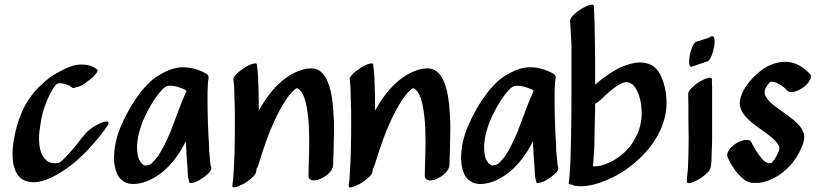

<svg xmlns="http://www.w3.org/2000/svg" viewBox="-20 -790 3620 842"><path d="M446 -257C437 -257 426 -252 418 -249C390 -236 362 -217 344 -190C340 -190 322 -162 314 -153L270 -103C265 -98 260 -94 255 -88C253 -87 251 -85 249 -83L241 -77C241 -76 239 -76 238 -76C232 -75 227 -74 221 -74C211 -74 200 -76 190 -82C168 -96 157 -123 154 -148C152 -159 151 -172 151 -183C151 -203 154 -223 157 -242C162 -279 171 -315 186 -349C195 -370 205 -390 218 -409L230 -423L244 -425C258 -424 272 -421 284 -414L293 -408C295 -405 299 -404 302 -404C306 -404 312 -406 316 -408C329 -408 351 -423 361 -431C374 -440 387 -450 397 -462C399 -464 408 -474 408 -481C408 -483 407 -484 406 -485C387 -501 364 -507 340 -507C333 -507 326 -507 320 -506C292 -502 267 -490 241 -476C211 -461 183 -440 159 -416C138 -398 120 -375 105 -352C90 -330 79 -307 69 -281C58 -255 51 -227 45 -199C39 -172 35 -143 35 -114C35 -80 41 -39 66 -13C83 3 104 9 126 9C132 9 138 9 145 8C166 5 187 -3 206 -12C237 -26 264 -45 291 -65C340 -103 382 -149 421 -197C432 -211 443 -226 453 -241C455 -244 456 -248 456 -251C456 -255 455 -257 450 -257Z M903 -68 898 -121C898 -123 897 -124 897 -126V-147C895 -180 893 -213 892 -246C891 -281 890 -316 890 -350C890 -377 890 -403 892 -429L895 -450C895 -458 890 -463 886 -466C855 -484 819 -495 784 -495C776 -495 767 -495 759 -493C729 -488 703 -476 677 -460C653 -447 634 -428 615 -407C598 -389 583 -368 569 -347C554 -324 541 -301 529 -277C506 -231 487 -183 482 -131C481 -120 480 -108 480 -97C480 -73 484 -48 494 -26C505 -4 527 14 552 16C556 16 559 17 563 17C604 17 645 -1 678 -25C715 -51 744 -86 769 -124C778 -139 788 -155 795 -171C797 -128 799 -86 803 -44V-28C803 -27 804 -26 804 -25C804 -14 807 -1 811 10C811 12 813 13 816 13C821 13 830 10 832 10C844 6 857 -1 868 -9C879 -17 890 -25 899 -35C899 -36 907 -45 907 -51C907 -52 907 -54 906 -55ZM727 -211C712 -175 695 -140 675 -108C668 -99 661 -90 653 -82C651 -79 647 -76 644 -73L639 -70C638 -69 637 -68 635 -68C633 -67 631 -66 629 -66L617 -64C616 -64 614 -65 613 -65C610 -66 607 -68 604 -71C597 -78 591 -87 587 -97C583 -113 581 -129 581 -145C581 -152 581 -158 582 -165C585 -197 595 -229 607 -260C622 -295 640 -329 662 -361C670 -373 680 -385 690 -396L701 -406L706 -409C708 -410 708 -411 709 -411L715 -413C720 -414 723 -414 728 -414C738 -414 750 -412 760 -409C773 -405 786 -400 798 -393C797 -391 796 -388 796 -385L793 -380C768 -325 750 -267 727 -211Z M1440 -326C1437 -355 1433 -385 1424 -413C1415 -439 1405 -463 1381 -480C1372 -486 1359 -490 1347 -490H1342C1319 -490 1299 -483 1278 -474C1235 -455 1197 -421 1168 -385C1148 -360 1130 -333 1115 -305C1115 -354 1114 -402 1112 -450C1111 -470 1109 -489 1106 -509C1106 -511 1103 -512 1100 -512C1094 -512 1085 -509 1084 -509C1071 -504 1057 -497 1045 -488C1033 -480 1021 -471 1012 -460L1006 -451C1004 -449 1003 -447 1003 -444C1003 -443 1003 -441 1004 -440C1007 -415 1008 -390 1008 -366C1010 -328 1010 -290 1010 -252C1010 -177 1009 -101 1004 -26C1003 -9 1002 7 999 24C999 30 1002 32 1006 32C1016 32 1033 23 1042 19C1044 19 1047 17 1047 17C1061 9 1074 0 1085 -11C1092 -17 1102 -26 1103 -36C1104 -40 1105 -45 1105 -50C1109 -55 1111 -61 1113 -67C1120 -86 1125 -105 1131 -124C1142 -156 1153 -187 1165 -218L1170 -229C1188 -272 1209 -315 1235 -354C1243 -366 1252 -377 1261 -387L1274 -399L1279 -402C1281 -403 1282 -403 1283 -403C1284 -403 1290 -400 1293 -397C1304 -387 1310 -373 1315 -360C1324 -333 1328 -305 1331 -278C1335 -244 1336 -211 1336 -177V-159C1336 -112 1333 -65 1333 -18C1333 -6 1343 0 1352 1H1358C1369 1 1381 -3 1390 -8C1413 -19 1441 -41 1441 -68C1441 -89 1443 -109 1443 -130C1443 -164 1445 -194 1445 -225C1445 -259 1443 -292 1440 -326Z M1950 -326C1947 -355 1943 -385 1934 -413C1925 -439 1915 -463 1891 -480C1882 -486 1869 -490 1857 -490H1852C1829 -490 1809 -483 1788 -474C1745 -455 1707 -421 1678 -385C1658 -360 1640 -333 1625 -305C1625 -354 1624 -402 1622 -450C1621 -470 1619 -489 1616 -509C1616 -511 1613 -512 1610 -512C1604 -512 1595 -509 1594 -509C1581 -504 1567 -497 1555 -488C1543 -480 1531 -471 1522 -460L1516 -451C1514 -449 1513 -447 1513 -444C1513 -443 1513 -441 1514 -440C1517 -415 1518 -390 1518 -366C1520 -328 1520 -290 1520 -252C1520 -177 1519 -101 1514 -26C1513 -9 1512 7 1509 24C1509 30 1512 32 1516 32C1526 32 1543 23 1552 19C1554 19 1557 17 1557 17C1571 9 1584 0 1595 -11C1602 -17 1612 -26 1613 -36C1614 -40 1615 -45 1615 -50C1619 -55 1621 -61 1623 -67C1630 -86 1635 -105 1641 -124C1652 -156 1663 -187 1675 -218L1680 -229C1698 -272 1719 -315 1745 -354C1753 -366 1762 -377 1771 -387L1784 -399L1789 -402C1791 -403 1792 -403 1793 -403C1794 -403 1800 -400 1803 -397C1814 -387 1820 -373 1825 -360C1834 -333 1838 -305 1841 -278C1845 -244 1846 -211 1846 -177V-159C1846 -112 1843 -65 1843 -18C1843 -6 1853 0 1862 1H1868C1879 1 1891 -3 1900 -8C1923 -19 1951 -41 1951 -68C1951 -89 1953 -109 1953 -130C1953 -164 1955 -194 1955 -225C1955 -259 1953 -292 1950 -326Z M2425 -68 2420 -121C2420 -123 2419 -124 2419 -126V-147C2417 -180 2415 -213 2414 -246C2413 -281 2412 -316 2412 -350C2412 -377 2412 -403 2414 -429L2417 -450C2417 -458 2412 -463 2408 -466C2377 -484 2341 -495 2306 -495C2298 -495 2289 -495 2281 -493C2251 -488 2225 -476 2199 -460C2175 -447 2156 -428 2137 -407C2120 -389 2105 -368 2091 -347C2076 -324 2063 -301 2051 -277C2028 -231 2009 -183 2004 -131C2003 -120 2002 -108 2002 -97C2002 -73 2006 -48 2016 -26C2027 -4 2049 14 2074 16C2078 16 2081 17 2085 17C2126 17 2167 -1 2200 -25C2237 -51 2266 -86 2291 -124C2300 -139 2310 -155 2317 -171C2319 -128 2321 -86 2325 -44V-28C2325 -27 2326 -26 2326 -25C2326 -14 2329 -1 2333 10C2333 12 2335 13 2338 13C2343 13 2352 10 2354 10C2366 6 2379 -1 2390 -9C2401 -17 2412 -25 2421 -35C2421 -36 2429 -45 2429 -51C2429 -52 2429 -54 2428 -55ZM2249 -211C2234 -175 2217 -140 2197 -108C2190 -99 2183 -90 2175 -82C2173 -79 2169 -76 2166 -73L2161 -70C2160 -69 2159 -68 2157 -68C2155 -67 2153 -66 2151 -66L2139 -64C2138 -64 2136 -65 2135 -65C2132 -66 2129 -68 2126 -71C2119 -78 2113 -87 2109 -97C2105 -113 2103 -129 2103 -145C2103 -152 2103 -158 2104 -165C2107 -197 2117 -229 2129 -260C2144 -295 2162 -329 2184 -361C2192 -373 2202 -385 2212 -396L2223 -406L2228 -409C2230 -410 2230 -411 2231 -411L2237 -413C2242 -414 2245 -414 2250 -414C2260 -414 2272 -412 2282 -409C2295 -405 2308 -400 2320 -393C2319 -391 2318 -388 2318 -385L2315 -380C2290 -325 2272 -267 2249 -211Z M2865 -480C2855 -492 2842 -504 2827 -509C2814 -514 2800 -516 2787 -516C2759 -516 2731 -507 2705 -496C2668 -480 2635 -455 2603 -430L2590 -419C2590 -479 2590 -540 2589 -600C2588 -648 2588 -696 2585 -744C2585 -750 2585 -756 2584 -762C2584 -763 2584 -765 2583 -767C2581 -769 2579 -770 2576 -770C2574 -770 2573 -770 2571 -769C2559 -767 2547 -761 2536 -755C2522 -747 2509 -738 2498 -727L2489 -718C2485 -713 2482 -708 2480 -702L2486 -595V-394C2486 -321 2486 -248 2484 -175C2483 -121 2482 -67 2477 -14C2476 -5 2476 3 2474 12C2474 18 2478 19 2482 19H2487C2493 23 2498 24 2503 25C2511 26 2518 27 2526 27C2555 27 2584 20 2612 11C2655 -4 2696 -25 2733 -52C2810 -108 2877 -188 2897 -283C2901 -302 2903 -322 2903 -341C2903 -369 2899 -397 2891 -424C2885 -443 2877 -464 2865 -480ZM2793 -271C2791 -249 2785 -227 2777 -206C2770 -191 2762 -176 2753 -162C2745 -151 2737 -141 2728 -131C2719 -122 2710 -114 2700 -106L2672 -87C2662 -82 2652 -77 2642 -73C2632 -69 2623 -66 2613 -63L2586 -60C2584 -60 2582 -60 2580 -61C2582 -73 2583 -85 2583 -97C2585 -122 2587 -148 2587 -173C2587 -229 2590 -282 2590 -335C2597 -339 2605 -344 2611 -350C2628 -366 2646 -383 2665 -398C2674 -405 2684 -412 2695 -419L2710 -426L2719 -429C2722 -429 2724 -429 2727 -430L2738 -428C2744 -426 2749 -423 2755 -419C2767 -407 2775 -391 2781 -376C2790 -349 2794 -322 2794 -294C2794 -286 2794 -278 2793 -271Z M3103 -281V-217C3103 -184 3103 -150 3101 -117C3101 -96 3100 -74 3096 -54C3094 -44 3085 -35 3078 -29C3067 -18 3053 -9 3040 -1C3029 5 3017 11 3004 13H3000C2996 13 2992 12 2992 7C2992 -13 2996 -34 2997 -54C2999 -98 3000 -141 3000 -185C3000 -210 2999 -236 2999 -261C2999 -301 2999 -342 2998 -382C3000 -388 3003 -393 3007 -398L3016 -407C3027 -418 3040 -427 3054 -435C3065 -441 3077 -447 3089 -449H3093C3098 -449 3102 -448 3102 -442C3102 -431 3102 -420 3103 -409ZM3101 -631C3099 -630 3098 -630 3096 -630C3095 -628 3093 -627 3092 -626C3091 -625 3090 -625 3089 -625C3081 -622 3073 -619 3065 -617C3053 -613 3042 -609 3030 -606C3028 -604 3027 -602 3025 -601C3021 -595 3018 -589 3015 -583C3010 -569 3006 -555 3004 -541C3003 -534 3002 -527 3002 -520C3002 -516 3002 -511 3003 -507L3006 -500C3007 -498 3009 -497 3011 -497C3012 -497 3013 -497 3014 -498L3062 -514C3070 -517 3078 -519 3085 -522C3089 -525 3094 -531 3096 -535C3104 -552 3109 -569 3112 -588C3113 -594 3114 -601 3114 -608C3114 -615 3113 -622 3110 -628C3109 -631 3107 -631 3105 -631Z M3426 -519C3387 -519 3350 -505 3319 -482C3299 -467 3282 -450 3266 -431C3256 -418 3246 -404 3238 -389C3231 -372 3224 -355 3224 -337C3224 -332 3225 -327 3226 -322C3231 -303 3241 -287 3255 -273C3289 -238 3332 -215 3368 -184C3379 -174 3390 -162 3397 -148C3397 -145 3398 -141 3398 -137L3395 -126C3389 -113 3383 -101 3376 -90L3364 -76C3363 -76 3362 -75 3361 -75C3358 -75 3355 -74 3352 -74C3350 -74 3348 -74 3347 -75C3341 -77 3335 -81 3330 -85C3315 -100 3303 -117 3292 -135L3274 -168C3271 -175 3262 -176 3254 -176H3247C3232 -174 3218 -168 3205 -159C3193 -151 3181 -140 3174 -127C3171 -121 3169 -116 3169 -110C3169 -106 3170 -102 3172 -98C3182 -75 3196 -53 3212 -33C3218 -26 3224 -19 3231 -13C3239 -6 3247 2 3257 6C3268 11 3277 12 3288 12H3301C3316 12 3331 8 3345 3C3407 -18 3455 -65 3485 -121L3500 -155C3504 -166 3506 -176 3507 -188C3507 -207 3497 -226 3485 -240C3469 -258 3449 -273 3430 -287L3426 -290C3406 -305 3384 -319 3365 -335C3353 -346 3342 -358 3335 -373C3334 -379 3333 -384 3333 -390L3336 -401L3344 -414L3356 -430C3358 -431 3360 -432 3362 -432C3364 -432 3373 -431 3378 -430C3393 -424 3407 -416 3420 -405L3430 -395C3436 -389 3443 -386 3451 -386C3467 -386 3487 -396 3499 -404C3511 -412 3523 -423 3530 -436C3533 -440 3536 -448 3536 -455C3536 -459 3535 -462 3532 -465C3507 -494 3470 -517 3430 -519Z"/></svg>

Font: Petaluma Script
Style: Regular
Weight: 400
Designer: Daniel Spreadbury
Foundry: Steinberg Media Technologies GmbH
Version: Version 1.10